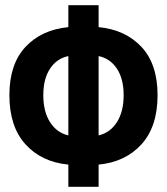

<svg xmlns="http://www.w3.org/2000/svg" viewBox="-20 -694 640 736"><path d="M454 -329Q454 -392 428 -431Q402 -470 358 -479V-175Q402 -185 428 -225.5Q454 -266 454 -329ZM146 -329Q146 -266 172 -225.5Q198 -185 242 -175V-479Q198 -470 172 -431Q146 -392 146 -329ZM242 22V-63Q139 -73 77.5 -141Q16 -209 16 -329Q16 -448 77.5 -514Q139 -580 242 -590V-674H358V-590Q461 -580 522.5 -514Q584 -448 584 -329Q584 -209 522.5 -141Q461 -73 358 -63V22Z"/></svg>

Font: Source Code Pro
Style: Bold
Weight: 700
Monospace: yes
Designer: Paul D. Hunt, Teo Tuominen
Foundry: Adobe Systems Incorporated
Version: Version 2.030;PS 1.000;hotconv 16.6.51;makeotf.lib2.5.65220